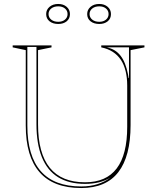

<svg xmlns="http://www.w3.org/2000/svg" viewBox="-20 -937 779 969"><path d="M390 12Q250 12 180 -67.5Q110 -147 110 -304V-684L44 -698V-708H240V-698L172 -684V-310Q172 -163 231.5 -90Q291 -17 409 -17Q516 -17 569 -87Q622 -157 622 -297V-505Q622 -545 614 -578Q606 -611 590 -635Q574 -659 549.5 -675Q525 -691 491 -698V-708H709V-698L639 -684V-306Q639 -148 577 -68Q515 12 390 12ZM390 4Q436 4 473 -8Q510 -20 538 -41Q512 -25 480 -17Q448 -9 409 -9Q328 -9 273.5 -42.5Q219 -76 191.5 -143.5Q164 -211 164 -310V-700H118V-304Q118 -150 186 -73Q254 4 390 4ZM519 -698Q542 -693 559 -682.5Q576 -672 589 -655Q602 -638 611 -615Q620 -592 626 -562L629 -543H631V-698ZM481 -917Q507 -917 523.5 -902.5Q540 -888 540 -866Q540 -843 523.5 -829.5Q507 -816 481 -816Q454 -816 437 -829.5Q420 -843 420 -866Q420 -888 437 -902.5Q454 -917 481 -917ZM481 -827Q502 -827 515 -838Q528 -849 528 -866Q528 -883 515 -894Q502 -905 481 -905Q459 -905 445.5 -894Q432 -883 432 -866Q432 -849 445.5 -838Q459 -827 481 -827ZM274 -917Q300 -917 316.5 -902.5Q333 -888 333 -866Q333 -843 316.5 -829.5Q300 -816 274 -816Q247 -816 230 -829.5Q213 -843 213 -866Q213 -888 230 -902.5Q247 -917 274 -917ZM274 -827Q295 -827 308 -838Q321 -849 321 -866Q321 -883 308 -894Q295 -905 274 -905Q252 -905 238.5 -894Q225 -883 225 -866Q225 -849 238.5 -838Q252 -827 274 -827Z"/></svg>

Font: Kalnia Glaze Thin Light
Style: Regular
Weight: 300
Version: Version 1.110